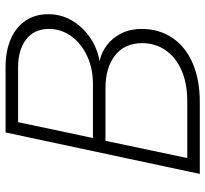

<svg xmlns="http://www.w3.org/2000/svg" viewBox="-44 -694 738 690"><g transform="rotate(-90 325.0 -349.0)"><path d="M566 -209Q566 -146 534 -98.5Q502 -51 442.5 -25.5Q383 0 304 0H45L194 -698H430Q486 -698 529 -679.5Q572 -661 595.5 -626.5Q619 -592 619 -544Q619 -499 596.5 -460Q574 -421 535 -394.5Q496 -368 450 -360Q481 -354 507.5 -334Q534 -314 550 -282Q566 -250 566 -209ZM307 -45Q370 -45 417 -65.5Q464 -86 489.5 -123Q515 -160 515 -207Q515 -269 471.5 -304Q428 -339 351 -339H164L102 -45ZM369 -384Q424 -384 469 -405Q514 -426 540 -462Q566 -498 566 -542Q566 -595 528.5 -624Q491 -653 427 -653H231L174 -384Z"/></g></svg>

Font: Azeret Mono Thin
Style: Italic
Weight: 100
Italic angle: -12°
Designer: Martin Vácha
Foundry: Displaay
Version: Version 1.000; Glyphs 3.0.3, build 3074